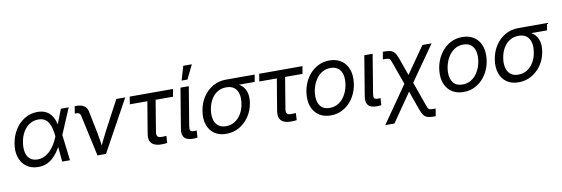

<svg xmlns="http://www.w3.org/2000/svg" viewBox="-63 -1241 5686 1943"><g transform="rotate(-10 2780.0 -269.0)"><path d="M239.3 11.7Q168 11.7 118.9 -23.7Q69.8 -59.1 49.1 -121.1Q28.3 -183.1 41.5 -263.2Q55.2 -344.2 95 -406.2Q134.8 -468.3 194.1 -503.4Q253.4 -538.6 324.7 -538.6Q369.6 -538.6 402.3 -524.2Q435.1 -509.8 457 -484.6Q479 -459.5 491.5 -427.2Q503.9 -395 509.3 -359.4H540L532.7 -266.1L564.9 0H484.9L460.9 -266.1Q457.5 -305.2 449.2 -340.6Q440.9 -376 425.5 -403.3Q410.2 -430.7 384.5 -446.3Q358.9 -461.9 320.3 -461.9Q272 -461.9 231.9 -437.5Q191.9 -413.1 164.8 -368.2Q137.7 -323.2 127.9 -262.2Q118.2 -202.1 128.2 -158Q138.2 -113.8 167.7 -89.4Q197.3 -64.9 245.1 -64.9Q283.7 -64.9 316.7 -81.1Q349.6 -97.2 376.7 -125Q403.8 -152.8 425 -188.5Q446.3 -224.1 461.4 -263.2L564.5 -529.3H645L532.2 -263.2L508.8 -170.4H480.5Q462.4 -135.7 439.5 -103.3Q416.5 -70.8 387.5 -44.7Q358.4 -18.6 321.8 -3.4Q285.2 11.7 239.3 11.7Z M847.2 0 755.9 -418.9Q751.5 -439.9 740.5 -448.5Q729.5 -457 706.5 -457H694.8L707 -530.8H721.2Q772.9 -530.8 802.5 -511.2Q832 -491.7 839.8 -451.7L886.7 -220.2Q895.5 -177.2 901.4 -134.3Q907.2 -91.3 913.1 -50.3H888.2Q908.2 -91.8 927.7 -134.5Q947.3 -177.2 970.2 -220.2L1134.3 -529.3H1226.1L935.1 0Z M1503.9 2.9Q1436 2.9 1405.3 -29.5Q1374.5 -62 1384.8 -124.5L1439.5 -452.1H1259.3L1272 -529.3H1716.3L1703.6 -452.1H1524.4L1471.7 -132.3Q1466.3 -100.1 1477.3 -85.7Q1488.3 -71.3 1521.5 -71.3Q1532.2 -71.3 1544.7 -72.3Q1557.1 -73.2 1568.4 -73.7L1564.5 -1.5Q1550.8 0.5 1535.4 1.7Q1520 2.9 1503.9 2.9Z M1833.5 2Q1766.6 2 1741 -27.6Q1715.3 -57.1 1725.6 -118.2L1793.5 -529.3H1878.9L1813.5 -132.8Q1807.6 -98.1 1815.2 -85.4Q1822.8 -72.8 1853 -72.8Q1861.3 -72.8 1868.2 -73.2Q1875 -73.7 1879.9 -74.7L1875.5 -2Q1867.7 -0.5 1856.7 0.7Q1845.7 2 1833.5 2ZM1817.4 -597.7 1859.9 -742.2H1947.8L1877.4 -597.7Z M2170.4 11.7Q2097.7 11.7 2048.6 -22.9Q1999.5 -57.6 1979.2 -118.9Q1959 -180.2 1972.2 -260.3Q1985.4 -340.3 2026.1 -400.9Q2066.9 -461.4 2127.2 -495.4Q2187.5 -529.3 2260.3 -529.3H2555.7L2543.5 -456.1H2334L2249.5 -452.1Q2198.2 -452.1 2158.4 -427.5Q2118.7 -402.8 2093.3 -359.4Q2067.9 -315.9 2058.6 -260.7Q2049.3 -205.6 2059.3 -161.1Q2069.3 -116.7 2099.6 -90.8Q2129.9 -64.9 2181.2 -64.9Q2232.9 -64.9 2272.9 -90.8Q2313 -116.7 2338.6 -160.9Q2364.3 -205.1 2373 -260.7Q2382.3 -316.4 2372.1 -359.6Q2361.8 -402.8 2331.5 -427.5Q2301.3 -452.1 2249.5 -452.1L2253.4 -486.3Q2305.2 -486.3 2347.2 -471.9Q2389.2 -457.5 2417.5 -428.5Q2445.8 -399.4 2456.8 -355.5Q2467.8 -311.5 2458 -252.4Q2445.8 -176.8 2405 -116.9Q2364.3 -57.1 2304 -22.7Q2243.7 11.7 2170.4 11.7Z M2834.5 2.9Q2766.6 2.9 2735.8 -29.5Q2705.1 -62 2715.3 -124.5L2770 -452.1H2589.8L2602.5 -529.3H3046.9L3034.2 -452.1H2855L2802.2 -132.3Q2796.9 -100.1 2807.9 -85.7Q2818.8 -71.3 2852.1 -71.3Q2862.8 -71.3 2875.2 -72.3Q2887.7 -73.2 2898.9 -73.7L2895 -1.5Q2881.3 0.5 2866 1.7Q2850.6 2.9 2834.5 2.9Z M3244.1 11.7Q3179.7 11.7 3133.3 -15.6Q3086.9 -43 3061.8 -92Q3036.6 -141.1 3036.6 -207Q3036.6 -270 3056.6 -329.3Q3076.7 -388.7 3114.5 -435.8Q3152.3 -482.9 3205.6 -510.7Q3258.8 -538.6 3324.7 -538.6Q3389.2 -538.6 3435.8 -511.2Q3482.4 -483.9 3507.3 -434.3Q3532.2 -384.8 3532.2 -318.8Q3532.2 -254.9 3512.2 -195.8Q3492.2 -136.7 3454.1 -89.8Q3416 -43 3362.8 -15.6Q3309.6 11.7 3244.1 11.7ZM3246.1 -64.9Q3295.4 -64.9 3333 -87.4Q3370.6 -109.9 3396 -147.2Q3421.4 -184.6 3434.3 -229.5Q3447.3 -274.4 3447.3 -318.8Q3447.3 -361.8 3433.6 -393.8Q3419.9 -425.8 3392.1 -443.8Q3364.3 -461.9 3322.3 -461.9Q3273.9 -461.9 3236.8 -439.5Q3199.7 -417 3174.1 -379.9Q3148.4 -342.8 3135 -297.4Q3121.6 -252 3121.6 -206.1Q3121.6 -143.1 3152.3 -104Q3183.1 -64.9 3246.1 -64.9Z M3722.7 2Q3655.8 2 3630.1 -27.6Q3604.5 -57.1 3614.7 -118.2L3682.6 -529.3H3768.1L3702.6 -132.8Q3696.8 -98.1 3704.3 -85.4Q3711.9 -72.8 3742.2 -72.8Q3750.5 -72.8 3757.3 -73.2Q3764.2 -73.7 3769 -74.7L3764.6 -2Q3756.8 -0.5 3745.8 0.7Q3734.9 2 3722.7 2Z M3768.6 204.1 4064.9 -221.7H4103L4207 70.8Q4216.8 98.6 4223.6 110.4Q4230.5 122.1 4242.4 124.8Q4254.4 127.4 4278.8 127.4H4299.8L4287.1 204.1H4270Q4231.4 204.1 4206.8 197.3Q4182.1 190.4 4165.5 169.7Q4148.9 148.9 4133.8 106.4L4064.9 -87.9L3862.8 204.1ZM4047.9 -129.4 3952.6 -395Q3942.4 -424.3 3935.5 -436.8Q3928.7 -449.2 3917.5 -451.9Q3906.2 -454.6 3881.3 -454.6H3860.4L3873 -531.2H3890.1Q3928.7 -531.2 3952.9 -524.2Q3977.1 -517.1 3993.7 -495.8Q4010.3 -474.6 4025.9 -430.7L4088.4 -255.4L4279.8 -529.3H4374L4093.8 -129.4Z M4608.9 11.7Q4544.4 11.7 4498 -15.6Q4451.7 -43 4426.5 -92Q4401.4 -141.1 4401.4 -207Q4401.4 -270 4421.4 -329.3Q4441.4 -388.7 4479.2 -435.8Q4517.1 -482.9 4570.3 -510.7Q4623.5 -538.6 4689.5 -538.6Q4753.9 -538.6 4800.5 -511.2Q4847.2 -483.9 4872.1 -434.3Q4897 -384.8 4897 -318.8Q4897 -254.9 4877 -195.8Q4856.9 -136.7 4818.8 -89.8Q4780.8 -43 4727.5 -15.6Q4674.3 11.7 4608.9 11.7ZM4610.8 -64.9Q4660.2 -64.9 4697.8 -87.4Q4735.4 -109.9 4760.7 -147.2Q4786.1 -184.6 4799.1 -229.5Q4812 -274.4 4812 -318.8Q4812 -361.8 4798.3 -393.8Q4784.7 -425.8 4756.8 -443.8Q4729 -461.9 4687 -461.9Q4638.7 -461.9 4601.6 -439.5Q4564.5 -417 4538.8 -379.9Q4513.2 -342.8 4499.8 -297.4Q4486.3 -252 4486.3 -206.1Q4486.3 -143.1 4517.1 -104Q4547.9 -64.9 4610.8 -64.9Z M5174.3 11.7Q5101.6 11.7 5052.5 -22.9Q5003.4 -57.6 4983.2 -118.9Q4962.9 -180.2 4976.1 -260.3Q4989.3 -340.3 5030 -400.9Q5070.8 -461.4 5131.1 -495.4Q5191.4 -529.3 5264.2 -529.3H5559.6L5547.4 -456.1H5337.9L5253.4 -452.1Q5202.1 -452.1 5162.4 -427.5Q5122.6 -402.8 5097.2 -359.4Q5071.8 -315.9 5062.5 -260.7Q5053.2 -205.6 5063.2 -161.1Q5073.2 -116.7 5103.5 -90.8Q5133.8 -64.9 5185.1 -64.9Q5236.8 -64.9 5276.9 -90.8Q5316.9 -116.7 5342.5 -160.9Q5368.2 -205.1 5377 -260.7Q5386.2 -316.4 5376 -359.6Q5365.7 -402.8 5335.4 -427.5Q5305.2 -452.1 5253.4 -452.1L5257.3 -486.3Q5309.1 -486.3 5351.1 -471.9Q5393.1 -457.5 5421.4 -428.5Q5449.7 -399.4 5460.7 -355.5Q5471.7 -311.5 5461.9 -252.4Q5449.7 -176.8 5408.9 -116.9Q5368.2 -57.1 5307.9 -22.7Q5247.6 11.7 5174.3 11.7Z"/></g></svg>

Font: Inter 24pt
Style: Italic
Weight: 400
Italic angle: -9.3988°
Designer: Rasmus Andersson
Foundry: rsms
Version: Version 4.001;git-66647c0bb